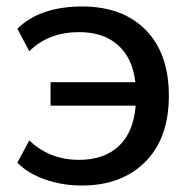

<svg xmlns="http://www.w3.org/2000/svg" viewBox="-20 -569 600 599"><path d="M235.4 9.8Q173.8 9.8 120.1 -9.3Q66.4 -28.3 34.2 -61.5L71.3 -130.9Q134.8 -70.3 226.6 -70.3Q304.7 -70.3 350.6 -113.3Q396.5 -156.2 403.3 -239.3H137.7V-312.5H402.3Q393.6 -387.7 348.1 -428.2Q302.7 -468.8 226.6 -468.8Q131.8 -468.8 71.3 -409.2L34.2 -479.5Q105.5 -548.8 236.3 -548.8Q362.3 -548.8 434.6 -475.6Q506.8 -402.3 506.8 -270.5Q506.8 -137.7 433.1 -64Q359.4 9.8 235.4 9.8Z"/></svg>

Font: Min Sans Medium
Style: Regular
Weight: 500
Designer: Jinseong-Kim, NotoSansCJK, Nunito
Foundry: Jinseong-Kim
Version: Version 1.400;Glyphs 3.1.2 (3151)